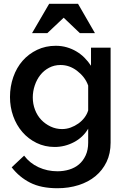

<svg xmlns="http://www.w3.org/2000/svg" viewBox="-20 -776 671 1019"><path d="M270 4Q218 4 174 -17.5Q130 -39 98.5 -75.5Q67 -112 50 -160Q33 -208 33 -261Q33 -317 50.5 -367Q68 -417 100 -453.5Q132 -490 177 -511.5Q222 -533 276 -533Q307 -533 334.5 -525Q362 -517 385.5 -503Q409 -489 428.5 -469.5Q448 -450 463 -427V-523H567V-19Q567 39 545.5 83.5Q524 128 486.5 159Q449 190 397 206.5Q345 223 285 223Q198 223 140 193.5Q82 164 42 112L108 50Q138 90 184.5 111.5Q231 133 285 133Q318 133 347.5 124Q377 115 399 96.5Q421 78 434.5 49Q448 20 448 -19V-93Q421 -47 372.5 -21.5Q324 4 270 4ZM309 -91Q333 -91 355 -99Q377 -107 396 -120.5Q415 -134 428.5 -152Q442 -170 448 -190V-322Q439 -347 423.5 -366.5Q408 -386 388 -401Q368 -416 346.5 -423.5Q325 -431 301 -431Q268 -431 240.5 -416.5Q213 -402 194 -378Q175 -354 164.5 -322.5Q154 -291 154 -259Q154 -224 166 -193Q178 -162 199 -140Q220 -118 248.5 -104.5Q277 -91 309 -91ZM241 -756H394L484 -600H404L318 -682L231 -600H150Z"/></svg>

Font: Rising Sun SemiBold
Style: Regular
Weight: 600
Designer: Matt McInerney, Pablo Impallari, Rodrigo Fuenzalida (Raleway font), Stephen Hutchings (Greek), Cristiano Sobral (main ch
Foundry: The Rising Sun Project Authors
Version: Version 4.327; ttfautohint (v1.8.4.7-5d5b-dirty)